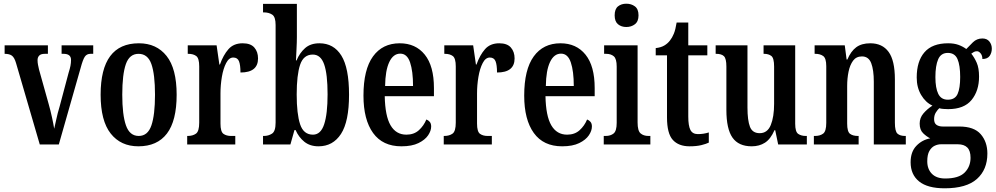

<svg xmlns="http://www.w3.org/2000/svg" viewBox="-20 -781 5386 1038"><path d="M67 -439Q58 -470 44.5 -480Q31 -490 5 -490V-536H239V-490H222Q201 -490 192 -480.5Q183 -471 183 -456Q183 -443 185.5 -430.5Q188 -418 191 -405L243 -219Q253 -184 261 -147Q269 -110 273 -85Q278 -105 284.5 -136.5Q291 -168 302 -204L351 -388Q358 -410 361 -425.5Q364 -441 364 -457Q364 -490 324 -490H313V-536H484V-490H469Q449 -490 438.5 -474.5Q428 -459 416 -414L298 0H195Z M728 10Q633 10 578.5 -59Q524 -128 524 -269Q524 -547 731 -547Q826 -547 880.5 -478.5Q935 -410 935 -269Q935 -128 882.5 -59Q830 10 728 10ZM730 -46Q779 -46 798.5 -103Q818 -160 818 -269Q818 -379 798.5 -434.5Q779 -490 729 -490Q680 -490 660.5 -434.5Q641 -379 641 -269Q641 -160 661 -103Q681 -46 730 -46Z M992 0V-46H995Q1022 -46 1039.5 -58.5Q1057 -71 1057 -118V-422Q1057 -466 1041 -478Q1025 -490 998 -490H995V-536H1151L1166 -432H1169Q1187 -483 1215 -515Q1243 -547 1292 -547Q1335 -547 1355 -524Q1375 -501 1375 -465Q1375 -389 1280 -389Q1280 -430 1272 -450Q1264 -470 1241 -470Q1218 -470 1202.5 -440Q1187 -410 1179.5 -365.5Q1172 -321 1172 -276V-113Q1172 -69 1188 -57.5Q1204 -46 1229 -46H1252V0Z M1702 10Q1656 10 1625.5 -14.5Q1595 -39 1578 -78H1572L1550 0H1402V-46H1407Q1431 -46 1450.5 -58.5Q1470 -71 1470 -118V-646Q1470 -690 1451.5 -702Q1433 -714 1407 -714H1402V-760H1585V-581Q1585 -554 1583 -515.5Q1581 -477 1580 -454H1583Q1600 -495 1629.5 -521Q1659 -547 1707 -547Q1784 -547 1825.5 -480.5Q1867 -414 1867 -269Q1867 -124 1823.5 -57Q1780 10 1702 10ZM1672 -53Q1714 -53 1732.5 -109Q1751 -165 1751 -271Q1751 -380 1732.5 -433Q1714 -486 1671 -486Q1621 -486 1602.5 -431Q1584 -376 1584 -270Q1584 -165 1602.5 -109Q1621 -53 1672 -53Z M2150 10Q2049 10 1997 -62Q1945 -134 1945 -264Q1945 -405 1996.5 -476Q2048 -547 2141 -547Q2227 -547 2276.5 -485.5Q2326 -424 2326 -305V-261H2060Q2062 -154 2091.5 -103.5Q2121 -53 2177 -53Q2218 -53 2244.5 -77Q2271 -101 2285 -135Q2296 -131 2303.5 -122Q2311 -113 2311 -97Q2311 -74 2294.5 -49.5Q2278 -25 2242.5 -7.5Q2207 10 2150 10ZM2213 -316Q2213 -396 2197 -443.5Q2181 -491 2144 -491Q2106 -491 2084.5 -445.5Q2063 -400 2062 -316Z M2379 0V-46H2382Q2409 -46 2426.5 -58.5Q2444 -71 2444 -118V-422Q2444 -466 2428 -478Q2412 -490 2385 -490H2382V-536H2538L2553 -432H2556Q2574 -483 2602 -515Q2630 -547 2679 -547Q2722 -547 2742 -524Q2762 -501 2762 -465Q2762 -389 2667 -389Q2667 -430 2659 -450Q2651 -470 2628 -470Q2605 -470 2589.5 -440Q2574 -410 2566.5 -365.5Q2559 -321 2559 -276V-113Q2559 -69 2575 -57.5Q2591 -46 2616 -46H2639V0Z M3019 10Q2918 10 2866 -62Q2814 -134 2814 -264Q2814 -405 2865.5 -476Q2917 -547 3010 -547Q3096 -547 3145.5 -485.5Q3195 -424 3195 -305V-261H2929Q2931 -154 2960.5 -103.5Q2990 -53 3046 -53Q3087 -53 3113.5 -77Q3140 -101 3154 -135Q3165 -131 3172.5 -122Q3180 -113 3180 -97Q3180 -74 3163.5 -49.5Q3147 -25 3111.5 -7.5Q3076 10 3019 10ZM3082 -316Q3082 -396 3066 -443.5Q3050 -491 3013 -491Q2975 -491 2953.5 -445.5Q2932 -400 2931 -316Z M3366 -635Q3339 -635 3321 -650Q3303 -665 3303 -698Q3303 -732 3321 -746.5Q3339 -761 3366 -761Q3393 -761 3412.5 -746.5Q3432 -732 3432 -698Q3432 -665 3412.5 -650Q3393 -635 3366 -635ZM3244 0V-46H3254Q3281 -46 3297.5 -59.5Q3314 -73 3314 -117V-421Q3314 -463 3298.5 -476.5Q3283 -490 3257 -490H3246V-536H3427V-119Q3427 -74 3443 -60Q3459 -46 3486 -46H3496V0Z M3708 10Q3649 10 3617.5 -24.5Q3586 -59 3586 -146V-482H3525V-521Q3553 -524 3571.5 -535Q3590 -546 3602 -562Q3614 -577 3623 -599Q3632 -621 3638 -659H3701V-536H3804V-482H3701V-151Q3701 -101 3712.5 -78.5Q3724 -56 3753 -56Q3784 -56 3812 -65V-10Q3798 -3 3772 3.5Q3746 10 3708 10Z M4044 10Q3973 10 3940 -37Q3907 -84 3907 -187V-421Q3907 -464 3894 -477Q3881 -490 3852 -490H3849V-536H4021V-200Q4021 -130 4034.5 -95.5Q4048 -61 4087 -61Q4129 -61 4147 -105Q4165 -149 4165 -220V-421Q4165 -467 4150 -478.5Q4135 -490 4111 -490H4108V-536H4279V-112Q4279 -68 4295.5 -57Q4312 -46 4336 -46H4342V0H4187L4171 -77H4167Q4146 -29 4115.5 -9.5Q4085 10 4044 10Z M4380 0V-46H4386Q4413 -46 4430 -58.5Q4447 -71 4447 -117V-423Q4447 -466 4430.5 -478Q4414 -490 4388 -490H4384V-536H4547L4557 -459H4561Q4580 -504 4609 -525.5Q4638 -547 4685 -547Q4750 -547 4784 -500.5Q4818 -454 4818 -352V-118Q4818 -71 4832 -58.5Q4846 -46 4873 -46H4877V0H4704V-339Q4704 -403 4690 -439.5Q4676 -476 4640 -476Q4609 -476 4592 -453Q4575 -430 4567.5 -393.5Q4560 -357 4560 -316V-113Q4560 -69 4575.5 -57.5Q4591 -46 4618 -46H4622V0Z M5087 237Q4995 237 4949 200Q4903 163 4903 96Q4903 40 4934 7.5Q4965 -25 5009 -33Q4989 -43 4970.5 -61Q4952 -79 4952 -113Q4952 -144 4972 -167.5Q4992 -191 5021 -210Q4984 -227 4960 -267.5Q4936 -308 4936 -362Q4936 -450 4978 -498.5Q5020 -547 5106 -547Q5138 -547 5161.5 -538.5Q5185 -530 5204 -516Q5219 -532 5240 -552.5Q5261 -573 5291 -573Q5316 -573 5329 -556.5Q5342 -540 5342 -518Q5342 -496 5330.5 -479Q5319 -462 5291 -462Q5291 -481 5281.5 -492.5Q5272 -504 5262 -504Q5252 -504 5245 -500Q5238 -496 5231 -491Q5248 -470 5260.5 -441.5Q5273 -413 5273 -367Q5273 -290 5232.5 -240.5Q5192 -191 5106 -191Q5097 -191 5081.5 -192Q5066 -193 5058 -196Q5049 -188 5039.5 -173Q5030 -158 5030 -137Q5030 -115 5043 -106Q5056 -97 5077 -97H5166Q5246 -97 5282 -55.5Q5318 -14 5318 49Q5318 136 5261.5 186.5Q5205 237 5087 237ZM5104 -242Q5143 -242 5157 -273Q5171 -304 5171 -365Q5171 -428 5156.5 -461.5Q5142 -495 5104 -495Q5067 -495 5052 -460.5Q5037 -426 5037 -364Q5037 -305 5052.5 -273.5Q5068 -242 5104 -242ZM5090 184Q5163 184 5195 152Q5227 120 5227 72Q5227 34 5209.5 16.5Q5192 -1 5158 -1H5067Q5050 -1 5033 7Q5016 15 5004.5 35Q4993 55 4993 91Q4993 133 5018 158.5Q5043 184 5090 184Z"/></svg>

Font: Noto Serif ExtraCondensed SemiBold
Style: Regular
Weight: 600
Width: 2
Designer: Monotype Design Team
Foundry: Monotype Imaging Inc.
Version: Version 2.015; ttfautohint (v1.8.4.7-5d5b)